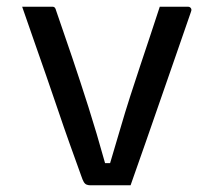

<svg xmlns="http://www.w3.org/2000/svg" viewBox="-20 -552 640 572"><path d="M136 -532Q139 -532 141 -531Q143 -530 144.5 -527.5Q146 -525 147 -521Q171 -452 195 -381Q219 -310 243.5 -233Q268 -156 293 -66H308Q324 -119 338.5 -169Q353 -219 368 -265.5Q383 -312 398 -357Q413 -402 427.5 -445.5Q442 -489 456 -532Q477 -532 498 -532Q519 -532 540 -532Q544 -532 546.5 -530Q549 -528 550 -525Q551 -522 549 -517Q527 -453 504.5 -388.5Q482 -324 459.5 -259Q437 -194 414.5 -129.5Q392 -65 369 0Q338 0 307 0Q276 0 249 0Q243 0 238 -2Q233 -4 229.5 -10Q226 -16 222 -28Q205 -75 187.5 -124Q170 -173 153 -223.5Q136 -274 118 -325.5Q100 -377 82 -428.5Q64 -480 46 -532Q69 -532 91 -532Q113 -532 136 -532Z"/></svg>

Font: Recursive
Style: Regular
Weight: 400
Version: Version 1.085